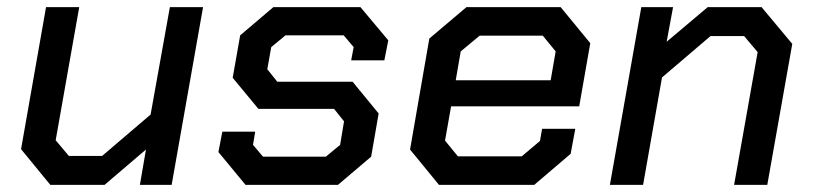

<svg xmlns="http://www.w3.org/2000/svg" viewBox="-20 -518 2279 538"><path d="M39 -100 109 -498H202L136 -125L173 -81H266L402 -197L456 -498H549L461 0H372L389 -99L273 0H121Z M592 -92 603 -149H695L689 -112L717 -79H893L933 -112L944 -178L916 -213H704L632 -300L653 -419L746 -498H990L1068 -405L1057 -349H964L971 -386L943 -419H780L740 -386L729 -324L757 -289H968L1041 -200L1020 -79L927 0H668Z M1129 -99 1183 -410 1287 -498H1551L1634 -397L1603 -220H1244L1227 -124L1263 -80H1442L1493 -123L1499 -157H1592L1579 -87L1477 0H1210ZM1523 -293 1537 -374 1501 -418H1324L1271 -374L1257 -293Z M1777 -498H1866L1848 -401L1963 -498H2114L2200 -395L2130 0H2037L2103 -372L2065 -417H1971L1835 -301L1782 0H1689Z"/></svg>

Font: Chakra Petch Medium
Style: Italic
Weight: 500
Italic angle: -10°
Designer: Katatrad Aksorn Co.,Ltd.
Foundry: Cadson Demak Co.,Ltd.
Version: Version 1.000; ttfautohint (v1.6)